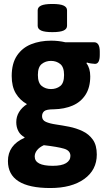

<svg xmlns="http://www.w3.org/2000/svg" viewBox="-20 -736 528 968"><path d="M234 212Q20 212 20 76Q20 -4 103 -41L104 -44Q83 -55 72.5 -75Q62 -95 62 -120Q62 -148 76 -171Q90 -194 116 -211Q80 -231 59.5 -265.5Q39 -300 39 -353Q39 -416 65.5 -455.5Q92 -495 137 -513Q182 -531 238 -531Q256 -531 274 -529Q292 -527 309 -523H454Q483 -523 483 -476V-459Q483 -414 459 -414Q453 -414 439 -416Q425 -418 418 -421L416 -417Q435 -392 435 -351Q435 -295 411 -258Q387 -221 345.5 -203.5Q304 -186 252 -185Q214 -185 203 -175.5Q192 -166 192 -150Q192 -130 211.5 -121.5Q231 -113 262 -108.5Q293 -104 329 -97Q364 -90 396 -75Q428 -60 448 -32Q468 -4 468 43Q468 121 404.5 166.5Q341 212 234 212ZM237 -287Q264 -287 283.5 -302Q303 -317 303 -358Q303 -398 283.5 -413.5Q264 -429 237 -429Q210 -429 190.5 -413.5Q171 -398 171 -358Q171 -318 190.5 -302.5Q210 -287 237 -287ZM246 100Q291 100 313 86.5Q335 73 335 50Q335 23 302.5 13.5Q270 4 201 -4Q179 6 167 21Q155 36 155 53Q155 100 246 100ZM244 -574Q205 -574 187.5 -582Q170 -590 170 -606V-684Q170 -700 187.5 -708Q205 -716 244 -716Q283 -716 300.5 -708Q318 -700 318 -684V-606Q318 -590 300.5 -582Q283 -574 244 -574Z"/></svg>

Font: Asap Semi Condensed
Style: Bold
Weight: 700
Width: 4
Designer: Pablo Cosgaya
Foundry: Omnibus-Type
Version: Version 3.001; ttfautohint (v1.8.4.7-5d5b)